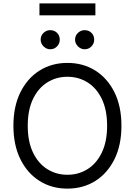

<svg xmlns="http://www.w3.org/2000/svg" viewBox="-20 -1111 801 1141"><path d="M701.7 -363.6Q701.7 -248.6 660.2 -164.8Q618.6 -81 546.2 -35.5Q473.7 9.9 380.7 9.9Q287.6 9.9 215.2 -35.5Q142.8 -81 101.2 -164.8Q59.7 -248.6 59.7 -363.6Q59.7 -478.7 101.2 -562.5Q142.8 -646.3 215.2 -691.8Q287.6 -737.2 380.7 -737.2Q473.7 -737.2 546.2 -691.8Q618.6 -646.3 660.2 -562.5Q701.7 -478.7 701.7 -363.6ZM616.5 -363.6Q616.5 -458.1 585 -523.1Q553.6 -588.1 500.2 -621.4Q446.7 -654.8 380.7 -654.8Q314.6 -654.8 261.2 -621.4Q207.7 -588.1 176.3 -523.1Q144.9 -458.1 144.9 -363.6Q144.9 -269.2 176.3 -204.2Q207.7 -139.2 261.2 -105.8Q314.6 -72.4 380.7 -72.4Q446.7 -72.4 500.2 -105.8Q553.6 -139.2 585 -204.2Q616.5 -269.2 616.5 -363.6ZM278.4 -818.2Q256 -818.2 238.8 -835.4Q221.6 -852.6 221.6 -875Q221.6 -899.5 238.8 -915.7Q256 -931.8 278.4 -931.8Q302.9 -931.8 319.1 -915.7Q335.2 -899.5 335.2 -875Q335.2 -852.6 319.1 -835.4Q302.9 -818.2 278.4 -818.2ZM483 -818.2Q460.6 -818.2 443.4 -835.4Q426.1 -852.6 426.1 -875Q426.1 -899.5 443.4 -915.7Q460.6 -931.8 483 -931.8Q507.5 -931.8 523.6 -915.7Q539.8 -899.5 539.8 -875Q539.8 -852.6 523.6 -835.4Q507.5 -818.2 483 -818.2ZM546.9 -1090.9V-1019.9H214.5V-1090.9Z"/></svg>

Font: InterMG
Style: Regular
Weight: 400
Designer: Rasmus Andersson
Foundry: rsms
Version: Version 3.019;December 26, 2023;FontCreator 15.0.0.2955 64-b